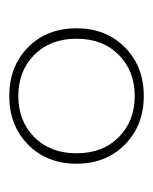

<svg xmlns="http://www.w3.org/2000/svg" viewBox="22 -782 330 414"><g transform="rotate(-90 187.0 -575.0)"><path d="M187 -720Q251 -720 292 -679.5Q333 -639 333 -575Q333 -511.5 292 -470.8Q251 -430 187 -430Q123.5 -430 82.2 -470.8Q41 -511.5 41 -575Q41 -639 82.2 -679.5Q123.5 -720 187 -720ZM187 -449.5Q241 -449.5 275.8 -484Q310.5 -518.5 310.5 -575Q310.5 -631.5 275.8 -666Q241 -700.5 187 -700.5Q133 -700.5 98.2 -666Q63.5 -631.5 63.5 -575Q63.5 -518.5 98.2 -484Q133 -449.5 187 -449.5Z"/></g></svg>

Font: Newsreader Display ExtraLight
Style: Regular
Weight: 275
Designer: Hugues Gentile
Foundry: Production Type
Version: Version 1.001